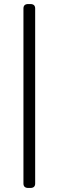

<svg xmlns="http://www.w3.org/2000/svg" viewBox="-20 -790 290 950"><path d="M130 -770Q154 -770 154 -748V118Q154 140 130 140H120Q96 140 96 118V-748Q96 -770 120 -770Z"/></svg>

Font: Asap VF Beta
Style: Italic
Weight: 400
Italic angle: -6°
Designer: Pablo Cosgaya
Foundry: Pablo Cosgaya
Version: Version 1.007